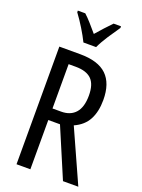

<svg xmlns="http://www.w3.org/2000/svg" viewBox="-173 -1019 807 1095"><g transform="rotate(20 230.5 -471.5)"><path d="M199 -714Q309 -714 361 -664Q413 -614 413 -513Q413 -443 387.5 -394.5Q362 -346 304 -320L448 0H355L228 -299H157V0H73V-714ZM200 -638H157V-369H209Q266 -369 296.5 -404Q327 -439 327 -509Q327 -577 296 -607.5Q265 -638 200 -638ZM194 -783Q178 -816 153 -857Q128 -898 102 -933V-943H147Q166 -926 188.5 -900.5Q211 -875 233 -849Q259 -879 276.5 -898Q294 -917 319 -943H364V-933Q342 -902 314.5 -860Q287 -818 271 -783Z"/></g></svg>

Font: Noto Sans ExtraCondensed
Style: Regular
Weight: 400
Width: 2
Designer: Monotype Design Team
Foundry: Monotype Imaging Inc.
Version: Version 2.013; ttfautohint (v1.8.4.7-5d5b)